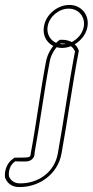

<svg xmlns="http://www.w3.org/2000/svg" viewBox="-51 -644 375 777"><path d="M-31 71V73C-23 97 -3 114 29 113C108 113 183 61 198 -23C223 -161 241 -297 267 -433L268 -439C259 -466 234 -483 201 -483H191L182 -476C161 -458 141 -428 135 -394C112 -273 96 -144 74 -26C71 -7 77 -6 17 -6H8L1 -1C-22 15 -33 44 -31 71ZM-15 67C-17 44 -8 22 8 11L10 9H14C48 9 68 14 82 -3C91 -14 88 -22 89 -26C111 -145 127 -273 150 -394C155 -424 173 -450 190 -465L195 -468H199C226 -468 245 -455 253 -435L252 -433C226 -297 208 -161 183 -23C170 52 105 98 32 98C7 99 -8 86 -15 69ZM127 -538C118 -488 153 -450 200 -450C248 -450 295 -489 303 -536C311 -584 278 -624 230 -624C182 -624 135 -586 127 -538ZM142 -538C149 -577 187 -609 227 -609C267 -609 295 -576 288 -536C281 -497 243 -465 203 -465C164 -465 135 -497 142 -538Z"/></svg>

Font: Snowfall
Style: BlkOlObl
Weight: 900
Designer: Jasper
Foundry: Cannot Into Space Fonts
Version: Version 0.9